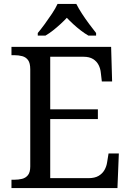

<svg xmlns="http://www.w3.org/2000/svg" viewBox="-20 -951 663 971"><path d="M38 0V-42H51Q73 -42 91.5 -46.5Q110 -51 121.5 -65.5Q133 -80 133 -109V-600Q133 -632 122 -647Q111 -662 92.5 -667Q74 -672 51 -672H38V-714H542L547 -539H495L490 -582Q488 -604 478.5 -622.5Q469 -641 450.5 -652.5Q432 -664 402 -664H234V-398H475V-349H234V-50H427Q459 -50 478.5 -61.5Q498 -73 508.5 -91.5Q519 -110 522 -132L529 -175H581L574 0ZM171 -784Q187 -803 206 -829Q225 -855 243 -882Q261 -909 271 -931H366Q377 -909 394.5 -882Q412 -855 431.5 -829Q451 -803 466 -784V-771H427Q408 -782 388.5 -797Q369 -812 351 -828.5Q333 -845 318 -861Q303 -845 285 -828.5Q267 -812 248 -797Q229 -782 210 -771H171Z"/></svg>

Font: Noto Serif Lao
Style: Regular
Weight: 400
Designer: Monotype Design Team
Foundry: Monotype Imaging Inc.
Version: Version 2.003